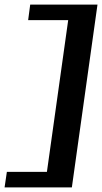

<svg xmlns="http://www.w3.org/2000/svg" viewBox="-25 -730 446 839"><path d="M289 89H-5L5 21H180L273 -642H98L107 -710H401Z"/></svg>

Font: Arsenal
Style: Bold Italic
Weight: 700
Italic angle: -9.10001°
Designer: Andrij Shevchenko
Foundry: Stairsfor
Version: Version 2.001;PS 002.001;hotconv 1.0.88;makeotf.lib2.5.64775